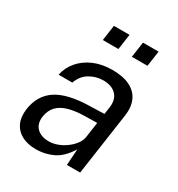

<svg xmlns="http://www.w3.org/2000/svg" viewBox="-174 -837 895 963"><g transform="rotate(30 274.0 -356.0)"><path d="M174.6 10Q126.9 10 93 -7.9Q59.2 -25.7 43.6 -59.2Q28.1 -92.6 34.2 -139.9Q46.6 -225.9 109.7 -267.9Q172.8 -310 299 -313L384.9 -315.6L390.9 -356Q397.8 -405.6 371.5 -432.3Q345.3 -459.1 295.6 -458.8Q254.8 -458.6 218.4 -436.9Q182.1 -415.3 166.8 -371.1H87.4Q96.6 -416 126.7 -451.3Q156.7 -486.6 203.6 -506.8Q250.5 -527 309.8 -527Q373.6 -527 413.5 -506.5Q453.5 -486 469.6 -448.8Q485.8 -411.5 478.5 -360.8L426.4 0H349.7L356.1 -93.8Q318.7 -33.4 272.6 -11.7Q226.6 10 174.6 10ZM211.1 -56.6Q235.4 -56.6 260.8 -66Q286.2 -75.4 308.2 -91.7Q330.3 -108 345.4 -128.2Q360.4 -148.4 363.5 -169.8L376.2 -258.4L305.5 -257.1Q250.3 -256.1 211.6 -244.9Q172.9 -233.8 150.8 -210.4Q128.8 -187 122.8 -148.8Q117.1 -105.3 141.9 -80.9Q166.7 -56.6 211.1 -56.6ZM360.7 -632.6 373.5 -722H463.9L451.1 -632.6ZM192.4 -632.6 205.2 -722H295.6L282.8 -632.6Z"/></g></svg>

Font: Public Sans Thin
Style: Italic
Weight: 100
Italic angle: -8°
Designer: The Public Sans project authors (U.S. Web Design System). Libre Franklin designed by Pablo Impallari and Rodrigo Fuenzal
Version: Version 2.000